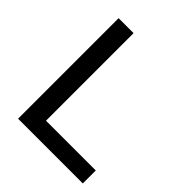

<svg xmlns="http://www.w3.org/2000/svg" viewBox="-195 -829 952 952"><g transform="rotate(45 281.0 -352.5)"><path d="M87 0V-705H192V-91H541V0Z"/></g></svg>

Font: Nunito Sans 11pt SemiBold
Style: Regular
Weight: 600
Version: Version 3.101;gftools[0.9.27]